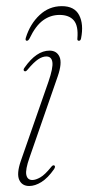

<svg xmlns="http://www.w3.org/2000/svg" viewBox="-20 -597 287 624"><path d="M85 -12Q96 -12 111 -20.5Q126 -29 146 -54Q152 -62 157 -59Q161 -55.5 155.5 -47Q135.5 -18.5 114.8 -5.5Q94 7.5 75 7.5Q51.5 7.5 42.5 -12.5Q33.5 -32.5 47.5 -73.5L137.5 -331.5Q153 -376.5 150.2 -395Q147.5 -413.5 130.5 -413.5Q118 -413.5 104 -404.2Q90 -395 69.5 -370.5Q63.5 -363 59 -366Q54 -369.5 60 -377.5Q98.5 -432.5 141 -432.5Q164.5 -432.5 173.5 -412.2Q182.5 -392 167.5 -348.5L76 -85Q62 -45.5 65.5 -28.8Q69 -12 85 -12ZM173.5 -548.5Q144 -548.5 119.8 -530.8Q95.5 -513 76 -472Q72 -464.5 67.5 -464.5Q61 -464.5 64 -474.5Q78 -519.5 108.8 -548.2Q139.5 -577 181 -577Q222 -577 237.2 -547.8Q252.5 -518.5 243.5 -472.5Q242 -464.5 236.5 -464.5Q230.5 -464.5 231.5 -472Q235 -513 219.8 -530.8Q204.5 -548.5 173.5 -548.5Z"/></svg>

Font: Fraunces 144pt S050 Thin
Style: Italic
Weight: 100
Italic angle: -16°
Version: Version 1.000; ttfautohint (v1.8.3)